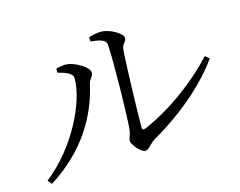

<svg xmlns="http://www.w3.org/2000/svg" viewBox="-93 -825 1187 948"><g transform="rotate(-15 500.0 -350.5)"><path d="M429 -649C480 -644 507 -635 508 -610C514 -514 508 -245 503 -188C500 -148 489 -143 489 -124C489 -105 529 -57 551 -57C571 -57 584 -85 607 -99C744 -176 890 -293 976 -416L955 -433C862 -332 723 -225 578 -163C568 -160 562 -162 562 -176C562 -251 570 -523 575 -569C578 -600 598 -600 598 -622C598 -646 533 -682 493 -682C470 -682 453 -679 427 -670ZM306 -493C306 -372 205 -164 46 -40L63 -19C245 -133 338 -293 371 -446C376 -471 395 -478 395 -499C395 -529 324 -567 289 -570C267 -572 246 -567 231 -563V-542C255 -536 306 -524 306 -493Z"/></g></svg>

Font: Source Han Serif
Style: Regular
Weight: 400
Designer: Ryoko NISHIZUKA 西塚涼子 (kana & ideographs); Frank Grießhammer (Latin, Greek & Cyrillic); Wenlong ZHANG 张文龙 (bopomofo); San
Foundry: Adobe Systems Incorporated
Version: Version 1.001;PS 1.001;hotconv 16.6.54;makeotf.lib2.5.65590